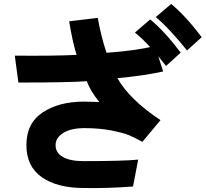

<svg xmlns="http://www.w3.org/2000/svg" viewBox="-20 -905 1053 983"><path d="M55.7 -620.1Q255.9 -618.2 372.1 -624Q350.6 -693.4 334 -795.9L480.5 -813.5Q497.1 -718.8 525.4 -634.8Q667 -644.5 773.4 -668.9L815.4 -539.1Q712.9 -516.6 581.1 -504.9Q643.6 -394.5 801.8 -290L709 -178.7Q671.9 -199.2 642.6 -211.9Q613.3 -224.6 551.3 -236.8Q489.3 -249 412.1 -249Q343.8 -249 304.2 -224.6Q264.6 -200.2 264.6 -162.1Q264.6 -122.1 302.2 -101.1Q339.8 -80.1 406.2 -80.1Q615.2 -80.1 687.5 -87.9L661.1 49.8Q536.1 59.6 410.2 57.6Q273.4 57.6 194.3 2.4Q115.2 -52.7 115.2 -162.1Q115.2 -274.4 198.7 -329.6Q282.2 -384.8 410.2 -384.8Q429.7 -384.8 488.3 -382.8Q440.4 -442.4 424.8 -489.3Q332 -482.4 74.2 -482.4ZM777.3 -817.4 856.4 -884.8Q929.7 -824.2 1012.7 -714.8L937.5 -646.5Q903.3 -690.4 857.4 -740.2Q811.5 -790 777.3 -817.4ZM670.9 -738.3 749 -805.7Q822.3 -745.1 905.3 -635.7L830.1 -567.4Q744.1 -678.7 670.9 -738.3Z"/></svg>

Font: Gothic A1 Black
Style: Regular
Weight: 900
Version: Version 2.50